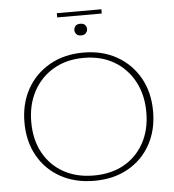

<svg xmlns="http://www.w3.org/2000/svg" viewBox="-55 -840 816 901"><g transform="rotate(-5 353.0 -389.5)"><path d="M353 10Q263 10 194.5 -28Q126 -66 88 -134Q50 -202 50 -291Q50 -380 88 -448Q126 -516 194.5 -555Q263 -594 353 -594Q444 -594 512 -555Q580 -516 618 -448Q656 -380 656 -291Q656 -202 618 -134Q580 -66 512 -28Q444 10 353 10ZM353 -15Q435 -15 495.5 -49Q556 -83 590 -145Q624 -207 624 -290Q624 -372 590 -435Q556 -498 495.5 -533.5Q435 -569 353 -569Q272 -569 211 -533.5Q150 -498 116 -435Q82 -372 82 -290Q82 -207 116 -145Q150 -83 211 -49Q272 -15 353 -15ZM351 -675Q335 -675 328 -684Q321 -693 321 -702Q321 -713 328 -721.5Q335 -730 351 -730Q367 -730 374 -721.5Q381 -713 381 -702Q381 -693 373.5 -684Q366 -675 351 -675ZM246 -769V-789H456V-769Z"/></g></svg>

Font: Rokkitt SemiBold Thin
Style: Regular
Weight: 250
Version: Version 3.103